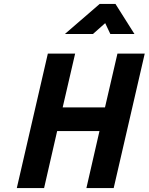

<svg xmlns="http://www.w3.org/2000/svg" viewBox="-20 -951 752 971"><path d="M222 -680H360L297 -408H511L574 -680H712L555 0H417L483 -288H269L203 0H65ZM484 -931H564L660 -779H538L512 -834L450 -779H308Z"/></svg>

Font: Cairo
Style: Bold Italic
Weight: 700
Italic angle: -13°
Designer: Mohamed Gaber, Accademia di Belle Arti di Urbino and others
Foundry: Kief Type Foundry, Accademia di Belle Arti di Urbino and others
Version: Version 3.011